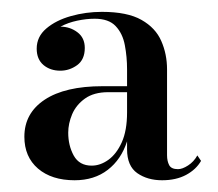

<svg xmlns="http://www.w3.org/2000/svg" viewBox="-20 -783 372 327"><path d="M154.7 -636.2H196.4V-664.7Q196.4 -686.3 192.6 -706.1Q188.9 -725.9 177 -738.5Q165.2 -751.1 141.2 -751.1Q127.1 -751.1 111.5 -747.8Q95.9 -744.5 83 -737.6Q99.2 -737.6 111.8 -728.1Q124.4 -718.7 124.4 -701.3Q124.4 -681.5 111.3 -672Q98.3 -662.6 82.7 -662.6Q65.6 -662.6 54 -672.3Q42.5 -682.1 42.5 -700.1Q42.5 -720.5 58.8 -734.4Q75.2 -748.4 100.7 -755.6Q126.2 -762.8 153.5 -762.8Q197 -762.8 221 -749.1Q245 -735.5 254.7 -713.1Q264.5 -690.8 264.5 -664.7V-518.6Q264.5 -508.7 268.1 -501.8Q271.7 -494.9 283.1 -494.9Q290.6 -494.9 300.3 -501.2Q310.1 -507.5 316.1 -518.3L322.4 -509Q314 -494.3 296.9 -485.1Q279.8 -476 256.1 -476Q231.2 -476 213.8 -488.1Q196.4 -500.3 196.4 -528.8V-542.3Q186.5 -511.4 163.5 -493.7Q140.6 -476 107 -476Q68 -476 44.7 -495.9Q21.5 -515.9 21.5 -550.1Q21.5 -590.3 56.1 -613.2Q90.8 -636.2 154.7 -636.2ZM136.1 -500.9Q150.8 -500.9 164.6 -510.8Q178.4 -520.7 187.4 -540.6Q196.4 -560.6 196.4 -591.5V-626H164.3Q140 -626 124.8 -615.2Q109.7 -604.4 102.9 -588.5Q96.2 -572.6 96.2 -557Q96.2 -535.1 105.6 -518Q115.1 -500.9 136.1 -500.9Z"/></svg>

Font: Bodoni* 11pt Medium
Style: Regular
Weight: 500
Version: Version 2.3